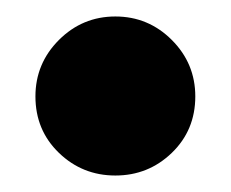

<svg xmlns="http://www.w3.org/2000/svg" viewBox="-20 -195 280 233"><path d="M120 18Q80 18 51.5 -9.5Q23 -37 23 -78Q23 -118 51.5 -146.5Q80 -175 120 -175Q160 -175 188.5 -146.5Q217 -118 217 -78Q217 -37 188.5 -9.5Q160 18 120 18Z"/></svg>

Font: Trujillo ExtraBold
Style: Regular
Weight: 800
Designer: Fira Sans original fonts by bBox Type GmbH, Carrois Corporate GbR, & Edenspiekermann AG / Changes by Cristiano Sobral
Foundry: Fira Sans original fonts by bBox Type GmbH, Carrois Corporate GbR, & Edenspiekermann AG / Changes by Cristiano Sobral
Version: Version 4.301;July 28, 2020;FontCreator 13.0.0.2655 64-bit